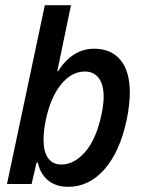

<svg xmlns="http://www.w3.org/2000/svg" viewBox="-20 -710 543 741"><path d="M481 -353Q481 -307 469 -248Q443 -125 383.5 -57Q324 11 243 11Q196 11 165.5 -14Q135 -39 126 -83L121 -82L102 0H7L153 -690H254L201 -435H204Q260 -522 343 -522Q409 -522 445 -478.5Q481 -435 481 -353ZM380 -336Q380 -385 360.5 -409.5Q341 -434 308 -434Q256 -434 215.5 -384Q175 -334 157 -248Q148 -205 148 -171Q148 -125 165.5 -100Q183 -75 217 -75Q266 -75 308.5 -123.5Q351 -172 371 -265Q380 -306 380 -336Z"/></svg>

Font: Decalotype Medium Italic
Style: Regular
Weight: 500
Italic angle: -12°
Designer: Alfredo Marco Pradil
Foundry: Alfredo Marco Pradil
Version: Version 1.0